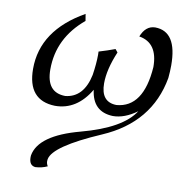

<svg xmlns="http://www.w3.org/2000/svg" viewBox="-88 -566 936 982"><g transform="rotate(10 379.5 -75.0)"><path d="M277.3 -483.4 283.2 -447.8Q148.9 -335.9 148.9 -172.9Q148.9 -52.7 247.6 -51.8Q341.8 -61.5 367.2 -182.1Q376.5 -242.7 376.5 -289.1L376 -305.2Q420.4 -318.4 459.5 -333L472.2 -317.4Q432.1 -222.7 432.1 -150.4Q432.1 -53.2 513.2 -51.8Q651.4 -63 666 -275.9Q666 -401.4 567.9 -417.5Q590.8 -476.1 640.1 -477.1Q754.4 -476.1 754.4 -299.8Q754.4 -269.5 751 -233.9Q708.5 4.9 468 108.9Q227.5 212.9 215.3 282.2L214.4 292Q214.4 306.2 222.2 317.9Q192.9 331.5 159.7 333Q127.4 329.6 127.4 287.6L127.9 277.8Q147 169.9 357.2 113.8Q567.4 57.6 629.4 -40Q565.4 6.8 504.4 6.8Q399.4 2.9 385.7 -108.4Q317.4 6.8 204.1 6.8Q61.5 2.9 61.5 -160.6Q61.5 -361.3 277.3 -483.4Z"/></g></svg>

Font: Kelvinch
Style: Italic
Weight: 400
Italic angle: -10°
Designer: Paul James Miller
Foundry: High-Logic / Made with FontCreator
Version: Version 3.40;July 22, 2017;FontCreator 11.0.0.2388 64-bit